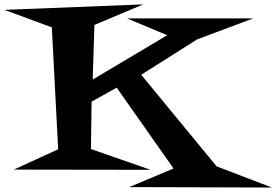

<svg xmlns="http://www.w3.org/2000/svg" viewBox="-90 -755 1235 858"><path d="M1125 83 487.3 81.1 685.5 -2 431.6 -363.3 319.3 -300.8 316.4 -88.9 583 3.9 -28.3 2.9 169.9 -87.9 141.6 -632.8 -70.3 -710.9 549.8 -735.4 332 -643.6 324.2 -399.4 657.2 -597.7 477.5 -672.9H1042L791 -579.1L541 -420.9L877.9 -11.7Z"/></svg>

Font: Fontdiner Swanky
Style: Regular
Weight: 400
Designer: Font Diner, Inc
Foundry: Font Diner, Inc
Version: Version 1.001